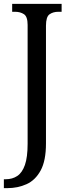

<svg xmlns="http://www.w3.org/2000/svg" viewBox="-28 -734 362 994"><path d="M-8 240V194H1Q36 194 61.5 177Q87 160 101 120Q115 80 115 10V-605Q115 -648 96 -660.5Q77 -673 50 -673H35V-714H291V-673H274Q247 -673 228.5 -660Q210 -647 210 -601V9Q210 98 182.5 148.5Q155 199 109.5 219.5Q64 240 10 240Z"/></svg>

Font: Noto Serif Georgian Condensed
Style: Regular
Weight: 400
Width: 3
Designer: Monotype Design Team, Akaki Razmadze
Foundry: Google LLC
Version: Version 2.003; ttfautohint (v1.8.4.7-5d5b)